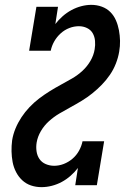

<svg xmlns="http://www.w3.org/2000/svg" viewBox="-20 -763 540 791"><path d="M151 8Q128 8 107.5 1Q87 -6 71.5 -20.5Q56 -35 46 -54.5Q36 -74 32 -95.5Q28 -117 27.5 -139.5Q27 -162 30 -185Q34 -210 44 -234Q54 -258 68.5 -280Q83 -302 101.5 -321.5Q120 -341 141 -357Q162 -373 184.5 -387Q207 -401 230 -413.5Q253 -426 276.5 -439.5Q300 -453 319.5 -471Q339 -489 352.5 -512Q366 -535 370 -560Q373 -577 371.5 -594.5Q370 -612 362 -626Q354 -640 338.5 -647.5Q323 -655 305 -655Q285 -655 265.5 -647.5Q246 -640 230 -625.5Q214 -611 203.5 -592.5Q193 -574 189 -554H100L130 -735H219L208 -664Q221 -681 238 -696Q255 -711 274.5 -721.5Q294 -732 315 -737.5Q336 -743 356 -743Q379 -743 399.5 -735.5Q420 -728 434.5 -713.5Q449 -699 457.5 -679.5Q466 -660 470 -638.5Q474 -617 474.5 -595Q475 -573 471 -550Q467 -526 457.5 -501.5Q448 -477 433 -455Q418 -433 399.5 -414Q381 -395 360.5 -378.5Q340 -362 317 -348Q294 -334 271 -321.5Q248 -309 225 -295.5Q202 -282 182 -264Q162 -246 148.5 -223Q135 -200 131 -176Q128 -158 130.5 -140Q133 -122 142.5 -108Q152 -94 168.5 -87Q185 -80 203 -80Q223 -80 242.5 -87.5Q262 -95 278.5 -109Q295 -123 305.5 -142Q316 -161 320 -181H409L379 0H290L301 -71Q288 -54 271 -39Q254 -24 234.5 -13.5Q215 -3 193.5 2.5Q172 8 151 8Z"/></svg>

Font: Iosevka Curly Slab Semibold
Style: Italic
Weight: 600
Italic angle: -9°
Monospace: yes
Designer: Belleve Invis
Foundry: Belleve Invis
Version: Version 22.1.2; ttfautohint (v1.8.4)